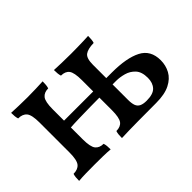

<svg xmlns="http://www.w3.org/2000/svg" viewBox="-80 -692 926 926"><g transform="rotate(-45 383.0 -229.0)"><path d="M328 3Q328 -11 329 -21Q330 -31 333 -40Q362 -40 375.5 -57.5Q389 -75 389 -127V-331Q389 -383 375.5 -400.5Q362 -418 333 -418Q330 -427 329 -437.5Q328 -448 328 -461Q349 -460 378 -459Q407 -458 442 -458Q466 -458 488 -458.5Q510 -459 529 -459.5Q548 -460 561 -461Q561 -450 560 -438Q559 -426 556 -418Q515 -417 497 -403.5Q479 -390 479 -346V-107Q479 -82 484.5 -67.5Q490 -53 503.5 -46.5Q517 -40 540 -40Q585 -40 603.5 -60Q622 -80 622 -114Q622 -155 602.5 -176Q583 -197 555.5 -204.5Q528 -212 504 -212H469V-255H517Q617 -255 671.5 -227Q726 -199 726 -130Q726 -95 710 -65.5Q694 -36 658.5 -18Q623 0 564 0Q505 0 440.5 0.5Q376 1 328 3ZM36 3Q36 -11 37 -21Q38 -31 41 -40Q71 -40 85.5 -57.5Q100 -75 100 -127V-331Q100 -383 85.5 -400.5Q71 -418 41 -418Q38 -427 37 -437.5Q36 -448 36 -461Q58 -460 86 -459Q114 -458 145 -458Q175 -458 202.5 -459Q230 -460 251 -461Q251 -448 250 -437.5Q249 -427 246 -418Q218 -418 204 -400.5Q190 -383 190 -331V-127Q190 -75 204 -57.5Q218 -40 246 -40Q249 -31 250 -21Q251 -11 251 3Q230 1 202.5 0.5Q175 0 145 0Q114 0 86 0.5Q58 1 36 3ZM185 -207V-254H393V-212Q367 -212 328 -211.5Q289 -211 250 -210Q211 -209 185 -207Z"/></g></svg>

Font: Vollkorn
Style: Regular
Weight: 400
Designer: Friedrich Althausen
Foundry: Friedrich Althausen
Version: Version 5.001